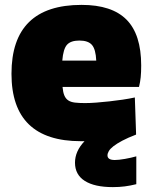

<svg xmlns="http://www.w3.org/2000/svg" viewBox="-20 -569 626 786"><path d="M311 9Q27 9 27 -267Q27 -549 314 -549Q438 -549 498 -488.5Q558 -428 558 -301Q558 -273 556 -253Q554 -233 549 -213H236Q238 -191 243.5 -178Q249 -165 259.5 -158Q270 -151 287 -149Q304 -147 328 -147Q349 -147 374.5 -149Q400 -151 427.5 -154Q455 -157 482 -161Q509 -165 532 -170L537 -24V-18Q503 -5 480.5 7Q458 19 444.5 29.5Q431 40 425.5 49.5Q420 59 420 67Q420 86 450 86Q466 86 491.5 81.5Q517 77 538 71V185Q514 191 491 194Q468 197 442 197Q367 197 327 171.5Q287 146 287 97Q287 50 326 9ZM305 -403Q270 -403 254.5 -386Q239 -369 235 -321H374Q372 -367 356.5 -385Q341 -403 305 -403Z"/></svg>

Font: Encode Sans Narrow
Style: Black
Weight: 900
Designer: Pablo Impallari, Andres Torresi
Foundry: Pablo Impallari, Andres Torresi
Version: Version 1.000; ttfautohint (v1.00) -l 8 -r 50 -G 200 -x 14 -